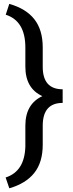

<svg xmlns="http://www.w3.org/2000/svg" viewBox="-20 -800 378 998"><path d="M9.3 122.6Q108.4 90.8 111.8 -39.1V-146.5Q111.8 -259.3 200.2 -300.3Q111.8 -340.3 111.8 -454.1V-553.2Q111.8 -690.9 9.8 -723.6L28.3 -779.8Q114.7 -755.4 158.2 -700.4Q201.7 -645.5 202.1 -555.2V-452.6Q202.1 -335.9 305.7 -335.9V-265.1Q202.1 -265.1 202.1 -146.5V-47.9Q202.1 43.9 158 99.1Q113.8 154.3 28.3 178.7Z"/></svg>

Font: Shabnam FD
Style: Regular
Weight: 400
Foundry: DejaVu fonts team - Redesigned by Saber Rastikerdar - Based on Vazir font
Version: Version 5.00;October 20, 2019;FontCreator 12.0.0.2547 64-bit